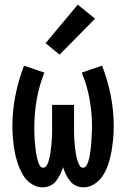

<svg xmlns="http://www.w3.org/2000/svg" viewBox="-20 -794 540 822"><path d="M338 8Q364 8 387 -8Q410 -24 423.5 -47Q437 -70 445 -95.5Q453 -121 457.5 -147Q462 -173 464.5 -200Q467 -227 467 -253Q467 -320 454 -385.5Q441 -451 417 -513L330 -483Q353 -428 363.5 -369.5Q374 -311 374 -252Q374 -242 373.5 -233Q373 -224 372.5 -214.5Q372 -205 371.5 -195.5Q371 -186 370.5 -177Q370 -168 368.5 -158.5Q367 -149 366 -139.5Q365 -130 363 -121Q361 -112 358 -103Q355 -94 350 -85Q345 -76 335 -76Q326 -76 321 -85Q316 -94 313 -102.5Q310 -111 308 -120Q306 -129 304.5 -138Q303 -147 302 -156Q301 -165 300 -174Q299 -183 298.5 -192Q298 -201 297.5 -210.5Q297 -220 297 -229Q297 -238 297 -247Q297 -256 297 -265V-345H203V-265Q203 -256 203 -247Q203 -238 203 -229Q203 -220 202.5 -210.5Q202 -201 201.5 -192Q201 -183 200 -174Q199 -165 198 -156Q197 -147 195.5 -138Q194 -129 192 -120Q190 -111 187.5 -102.5Q185 -94 179.5 -85Q174 -76 165 -76Q156 -76 150.5 -85Q145 -94 142.5 -103Q140 -112 138 -121Q136 -130 134.5 -139.5Q133 -149 132 -158.5Q131 -168 130 -177Q129 -186 128.5 -195.5Q128 -205 127.5 -214.5Q127 -224 127 -233Q127 -242 127 -252Q127 -311 137.5 -369.5Q148 -428 170 -483L83 -513Q59 -451 46 -385.5Q33 -320 33 -253Q33 -227 35.5 -200Q38 -173 42.5 -147Q47 -121 55.5 -95.5Q64 -70 77 -47Q90 -24 113 -8Q136 8 163 8Q179 8 194.5 1Q210 -6 220 -19Q230 -32 237.5 -47Q245 -62 250 -78Q255 -62 262.5 -47Q270 -32 280 -19Q290 -6 305.5 1Q321 8 338 8ZM235 -560 387 -714 313 -774 175 -609Z"/></svg>

Font: Iosevka SS08 Medium
Style: Regular
Weight: 500
Monospace: yes
Designer: Belleve Invis
Foundry: Belleve Invis
Version: Version 3.4.3; ttfautohint (v1.8.3)